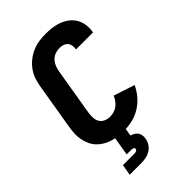

<svg xmlns="http://www.w3.org/2000/svg" viewBox="-281 -842 1162 1162"><g transform="rotate(-45 300.0 -261.5)"><path d="M271 8Q246 8 221 5Q196 2 172.5 -5.5Q149 -13 128.5 -25.5Q108 -38 92 -55Q76 -72 66 -94Q56 -116 51 -140Q46 -164 47 -189.5Q48 -215 52 -240L103 -545Q108 -573 117.5 -600Q127 -627 145 -651Q163 -675 187 -693.5Q211 -712 238 -723.5Q265 -735 293 -739Q321 -743 349 -743Q378 -743 406 -739.5Q434 -736 460 -726Q486 -716 507.5 -699.5Q529 -683 542.5 -660Q556 -637 560.5 -608.5Q565 -580 560 -552Q560 -550 559.5 -548.5Q559 -547 559 -546H413Q414 -546 414 -546.5Q414 -547 414 -548Q416 -563 413.5 -578Q411 -593 401.5 -603.5Q392 -614 378 -618.5Q364 -623 349 -623Q330 -623 311.5 -616.5Q293 -610 279 -595.5Q265 -581 257.5 -562.5Q250 -544 247 -526L196 -221Q193 -201 194 -180.5Q195 -160 205 -144Q215 -128 233 -120Q251 -112 271 -112Q287 -112 304 -116.5Q321 -121 335 -131.5Q349 -142 359.5 -156.5Q370 -171 377 -187L512 -143Q496 -108 470.5 -78.5Q445 -49 412.5 -29Q380 -9 343.5 -0.5Q307 8 271 8ZM107 220 119 150H219Q226 150 234 146.5Q242 143 243 135Q245 128 238 124Q231 120 224 120H181L201 0H287L278 55Q290 59 301.5 65.5Q313 72 320.5 82.5Q328 93 330 107Q332 121 329 135Q326 154 314.5 172Q303 190 285 201Q267 212 247 216Q227 220 207 220Z"/></g></svg>

Font: Iosevka Curly Heavy Extended
Style: Italic
Weight: 900
Width: 7
Italic angle: -9°
Monospace: yes
Designer: Belleve Invis
Foundry: Belleve Invis
Version: Version 11.1.0; ttfautohint (v1.8.3)